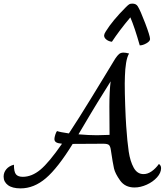

<svg xmlns="http://www.w3.org/2000/svg" viewBox="-71 -1031 911 1062"><path d="M820 -101Q820 -75 797.5 -50Q775 -25 740.5 -9.5Q706 6 673 6Q621 6 593.5 -32.5Q566 -71 559.5 -99.5Q553 -128 542 -202Q539 -223 531 -229.5Q523 -236 500 -236L331 -235Q249 -102 183 -45.5Q117 11 43 11Q-3 11 -27 -7Q-51 -25 -51 -54Q-51 -77 -36 -95Q-21 -113 6 -120Q6 -80 17.5 -66.5Q29 -53 55 -53Q105 -53 152.5 -92.5Q200 -132 272 -236Q249 -238 239.5 -244Q230 -250 230 -262Q230 -271 235 -286.5Q240 -302 245 -306Q261 -300 310 -293Q366 -378 432 -486Q498 -594 512 -617Q531 -648 566 -706Q578 -724 587.5 -732Q597 -740 612 -740Q625 -740 643 -735Q632 -717 626.5 -683Q621 -649 620 -610L619 -569Q619 -517 621.5 -447.5Q624 -378 627 -334Q633 -246 641 -192.5Q649 -139 668.5 -103.5Q688 -68 723 -68Q746 -68 768 -83.5Q790 -99 808 -124Q820 -116 820 -101ZM535 -285 534 -442Q534 -526 541 -581Q449 -434 430 -401L363 -288Q420 -283 465 -283Q493 -283 535 -285ZM759 -815Q759 -803 739 -791.5Q719 -780 702 -780Q674 -879 650 -935Q588 -861 548 -800Q530 -802 517 -812.5Q504 -823 505 -836Q506 -845 514 -857Q551 -917 625 -991Q638 -1004 644 -1007.5Q650 -1011 661 -1011Q682 -1011 691 -996Q705 -974 732 -903Q759 -832 759 -815Z"/></svg>

Font: Charmonman
Style: Bold
Weight: 700
Designer: Ekaluck Peanpanawate
Foundry: Cadson Demak Co.,Ltd.
Version: Version 1.000; ttfautohint (v1.6)